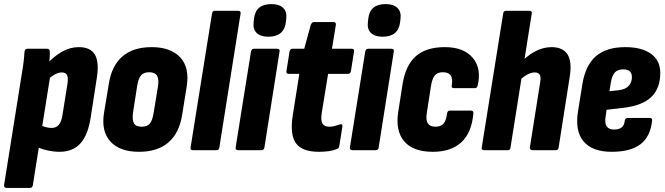

<svg xmlns="http://www.w3.org/2000/svg" viewBox="-40 -736 3259 941"><path d="M252 8Q223 8 189.5 0.5Q156 -7 135 -21L152 -127Q166 -118 182 -113.5Q198 -109 213 -109Q235 -109 248 -124Q261 -139 266 -171L291 -328Q295 -357 288 -369Q281 -381 262 -381Q247 -381 228.5 -371Q210 -361 189 -341L183 -416Q225 -461 264.5 -483Q304 -505 346 -505Q404 -505 425.5 -467.5Q447 -430 434 -351L405 -164Q392 -75 354.5 -33.5Q317 8 252 8ZM-7 185Q-21 185 -20 171L66 -369Q73 -409 76 -435.5Q79 -462 80 -483Q82 -497 94 -497H191Q204 -497 204 -483Q205 -469 203 -447.5Q201 -426 199 -406L206 -363L121 171Q119 185 107 185Z M642 8Q547 8 501 -42.5Q455 -93 470 -184L493 -323Q507 -414 560 -459.5Q613 -505 703 -505Q797 -505 843.5 -454.5Q890 -404 875 -312L853 -175Q839 -84 785.5 -38Q732 8 642 8ZM654 -115Q681 -115 694 -130Q707 -145 713 -183L734 -311Q740 -348 729.5 -365Q719 -382 691 -382Q665 -382 651.5 -367Q638 -352 632 -313L612 -185Q607 -149 616.5 -132Q626 -115 654 -115Z M905 0Q892 0 894 -13L999 -669Q1001 -683 1012 -683H1127Q1142 -683 1139 -669L1035 -13Q1033 0 1022 0Z M1128 0Q1113 0 1115 -14L1190 -483Q1193 -497 1204 -497H1318Q1333 -497 1330 -483L1256 -14Q1254 0 1242 0ZM1275 -556Q1238 -556 1218.5 -574Q1199 -592 1203 -627L1205 -645Q1213 -716 1290 -716Q1328 -716 1347.5 -697.5Q1367 -679 1363 -645L1361 -627Q1352 -556 1275 -556Z M1523 8Q1441 8 1410.5 -34Q1380 -76 1395 -172L1427 -374H1375Q1361 -374 1364 -388L1379 -483Q1382 -497 1393 -497H1451L1483 -614Q1489 -628 1498 -628H1594Q1608 -628 1606 -614L1587 -497H1683Q1698 -497 1695 -483L1680 -388Q1678 -374 1666 -374H1568L1537 -183Q1531 -145 1540.5 -130Q1550 -115 1574 -115Q1588 -115 1600 -118.5Q1612 -122 1625 -126Q1640 -131 1638 -115L1623 -21Q1622 -9 1610 -5Q1592 2 1570 5Q1548 8 1523 8Z M1688 0Q1673 0 1675 -14L1750 -483Q1753 -497 1764 -497H1878Q1893 -497 1890 -483L1816 -14Q1814 0 1802 0ZM1835 -556Q1798 -556 1778.5 -574Q1759 -592 1763 -627L1765 -645Q1773 -716 1850 -716Q1888 -716 1907.5 -697.5Q1927 -679 1923 -645L1921 -627Q1912 -556 1835 -556Z M2081 8Q1984 8 1940.5 -44Q1897 -96 1912 -189L1933 -324Q1948 -417 1998.5 -461Q2049 -505 2140 -505Q2233 -505 2277 -452.5Q2321 -400 2301 -317Q2298 -304 2288 -304H2186Q2171 -304 2174 -317Q2180 -351 2168.5 -366.5Q2157 -382 2131 -382Q2104 -382 2091 -366.5Q2078 -351 2072 -313L2052 -184Q2046 -148 2056.5 -131.5Q2067 -115 2094 -115Q2121 -115 2134 -130.5Q2147 -146 2151 -180Q2153 -194 2165 -194H2267Q2282 -194 2280 -180Q2272 -86 2221.5 -39Q2171 8 2081 8Z M2332 0Q2319 0 2321 -13L2426 -669Q2428 -683 2439 -683H2554Q2569 -683 2566 -669L2462 -13Q2461 0 2449 0ZM2570 0Q2556 0 2557 -14L2607 -330Q2612 -358 2605.5 -369.5Q2599 -381 2580 -381Q2564 -381 2545 -371Q2526 -361 2505 -341L2499 -415Q2538 -460 2579.5 -482.5Q2621 -505 2663 -505Q2720 -505 2742.5 -467.5Q2765 -430 2751 -352L2698 -14Q2697 0 2684 0Z M2958 8Q2863 8 2820 -43Q2777 -94 2793 -191L2814 -322Q2829 -416 2880.5 -460.5Q2932 -505 3024 -505Q3106 -505 3151 -472Q3196 -439 3196 -379Q3196 -303 3152.5 -261Q3109 -219 3019 -208L2933 -198L2928 -164Q2923 -132 2933.5 -116.5Q2944 -101 2970 -101Q2993 -101 3006.5 -111.5Q3020 -122 3022 -145Q3024 -158 3036 -158H3144Q3158 -158 3156 -145Q3148 -67 3099.5 -29.5Q3051 8 2958 8ZM2947 -289 2993 -294Q3026 -298 3041.5 -315.5Q3057 -333 3057 -358Q3057 -377 3046.5 -386.5Q3036 -396 3014 -396Q2988 -396 2974 -381.5Q2960 -367 2954 -333Z"/></svg>

Font: Sofia Sans Condensed Black
Style: Italic
Weight: 900
Italic angle: -9°
Version: Version 4.100